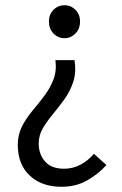

<svg xmlns="http://www.w3.org/2000/svg" viewBox="-20 -518 465 734"><path d="M215 196Q139 196 93.5 153Q48 110 48 36Q48 -3 64 -34.5Q80 -66 103.5 -94Q127 -122 149 -151Q171 -180 184 -213Q197 -246 192 -288H265Q272 -241 260 -205Q248 -169 226.5 -139Q205 -109 182.5 -82Q160 -55 144 -28Q128 -1 128 31Q128 71 152 99Q176 127 225 127Q258 127 287 112Q316 97 339 70L387 113Q355 148 312.5 172Q270 196 215 196ZM227 -372Q202 -372 184.5 -390Q167 -408 167 -436Q167 -463 184.5 -480.5Q202 -498 227 -498Q251 -498 268.5 -480.5Q286 -463 286 -436Q286 -408 268.5 -390Q251 -372 227 -372Z"/></svg>

Font: .
Style: 
Weight: 400
Designer: Paul D. Hunt, Dalton Maag
Foundry: Dalton Maag Ltd
Version: Version 1.200